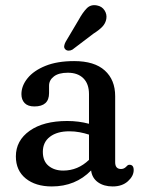

<svg xmlns="http://www.w3.org/2000/svg" viewBox="-20 -694 540 726"><path d="M40 -102.5Q40 -162.5 92.2 -199.5Q144.5 -236.5 234 -236.5Q277.5 -236.5 316.5 -226V-338Q316.5 -377 295.2 -398Q274 -419 236.5 -419Q202 -419 183.8 -405Q165.5 -391 165.5 -370V-342Q165.5 -291.5 110 -291.5Q85.5 -291.5 73.2 -304.2Q61 -317 61 -338Q61 -369.5 84.2 -398.2Q107.5 -427 152 -445Q196.5 -463 260.5 -463Q337 -463 376.2 -427.5Q415.5 -392 415.5 -330.5V-80.5Q415.5 -55 437.5 -55Q449 -55 457 -63.5Q459.5 -66.5 462.5 -68.8Q465.5 -71 469.5 -71Q485.5 -71 485.5 -51Q485.5 -28.5 463.8 -8.8Q442 11 406 11Q372.5 11 350.2 -5Q328 -21 324.5 -49.5Q265.5 11 176 11Q114.5 11 77.2 -19.2Q40 -49.5 40 -102.5ZM142 -120Q142 -84.5 163.8 -66.8Q185.5 -49 219 -49Q274.5 -49 316.5 -89.5V-185Q299.5 -190.5 281 -194Q262.5 -197.5 242 -197.5Q196 -197.5 169 -177Q142 -156.5 142 -120ZM277.5 -619Q292.5 -646.5 307.8 -662.2Q323 -678 346.5 -673.5Q365.5 -670 375.2 -655Q385 -640 382 -622.5Q379 -605.5 366.8 -592.8Q354.5 -580 333 -566.5L254 -506.5Q247 -502.5 239.5 -502.5Q232 -502.5 227 -507.5Q221.5 -513 222.8 -520.5Q224 -528 228 -535.5Z"/></svg>

Font: Fraunces 72pt SuperSoft
Style: Regular
Weight: 400
Version: Version 1.000;[b76b70a41]